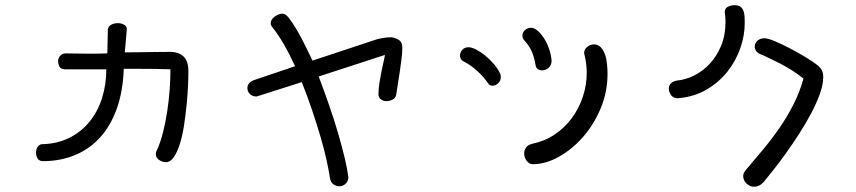

<svg xmlns="http://www.w3.org/2000/svg" viewBox="-20 -550 3259 731"><path d="M388.7 -346.7 390.6 -438.5Q392.6 -450.2 403.8 -456.1Q415 -461.9 428.7 -461.9Q441.4 -461.9 452.1 -456.1Q462.9 -450.2 462.9 -438.5L455.1 -350.6Q485.4 -350.6 504.9 -351.1Q524.4 -351.6 541.5 -351.6Q558.6 -351.6 577.6 -352.1Q596.7 -352.5 627 -352.5Q660.2 -352.5 678.7 -335Q697.3 -317.4 697.3 -278.3Q697.3 -255.9 695.8 -222.2Q694.3 -188.5 690.4 -149.9Q686.5 -111.3 680.7 -72.8Q674.8 -34.2 665 -2.9Q655.3 28.3 642.1 47.9Q628.9 67.4 611.3 67.4Q597.7 67.4 585.4 58.6Q573.2 49.8 573.2 36.1Q573.2 30.3 576.2 24.4Q590.8 -6.8 600.6 -45.9Q610.4 -85 616.7 -126.5Q623 -168 626 -209Q628.9 -250 628.9 -286.1Q605.5 -287.1 570.3 -287.6Q535.2 -288.1 492.2 -288.1H451.2Q448.2 -201.2 424.3 -135.3Q400.4 -69.3 359.9 -25.4Q319.3 18.6 264.2 41Q209 63.5 144.5 63.5Q128.9 63.5 123 53.2Q117.2 43 117.2 30.3Q117.2 19.5 122.6 10.3Q127.9 1 138.7 -1Q196.3 -2 242.2 -24.4Q288.1 -46.9 319.8 -85.4Q351.6 -124 368.2 -175.8Q384.8 -227.5 384.8 -286.1H226.6Q210.9 -287.1 206.1 -296.9Q201.2 -306.6 201.2 -317.4Q201.2 -328.1 209 -337.4Q216.8 -346.7 230.5 -346.7Q250 -346.7 269 -346.2Q288.1 -345.7 306.6 -345.7Q326.2 -345.7 346.2 -345.7Q366.2 -345.7 388.7 -346.7Z M1015.6 -448.2Q1010.7 -454.1 1010.7 -461.9Q1010.7 -475.6 1025.9 -486.8Q1041 -498 1056.6 -498Q1067.4 -498 1081.5 -479.5Q1095.7 -460.9 1111.3 -434.1Q1127 -407.2 1142.1 -376Q1157.2 -344.7 1169.9 -319.3L1418 -401.4Q1422.9 -402.3 1438 -405.3Q1453.1 -408.2 1469.7 -408.2Q1485.4 -406.2 1498.5 -397.9Q1511.7 -389.6 1511.7 -368.2Q1511.7 -350.6 1508.8 -326.2Q1505.9 -301.8 1502 -276.4L1488.3 -188.5Q1485.4 -175.8 1474.1 -170.4Q1462.9 -165 1450.2 -165Q1439.5 -165 1430.2 -171.9Q1420.9 -178.7 1420.9 -191.4Q1420.9 -211.9 1424.8 -235.8Q1428.7 -259.8 1433.1 -281.7Q1437.5 -303.7 1441.4 -319.8Q1445.3 -335.9 1445.3 -340.8L1193.4 -258.8Q1214.8 -202.1 1233.9 -147Q1252.9 -91.8 1267.6 -41.5Q1282.2 8.8 1292.5 51.8Q1302.7 94.7 1306.6 126Q1304.7 142.6 1294.4 150.9Q1284.2 159.2 1271.5 159.2Q1259.8 159.2 1249 151.4Q1238.3 143.6 1236.3 127.9Q1232.4 101.6 1223.6 61Q1214.8 20.5 1200.7 -27.8Q1186.5 -76.2 1168.5 -129.9Q1150.4 -183.6 1128.9 -237.3L957 -182.6Q941.4 -182.6 931.6 -191.9Q921.9 -201.2 921.9 -214.8Q921.9 -225.6 929.2 -233.9Q936.5 -242.2 953.1 -247.1L1103.5 -297.9Q1083 -342.8 1061 -380.9Q1039.1 -418.9 1015.6 -448.2Z M2205.1 -342.8Q2204.1 -344.7 2204.1 -349.6Q2204.1 -361.3 2215.3 -371.1Q2226.6 -380.9 2241.2 -380.9Q2256.8 -380.9 2267.1 -370.1Q2277.3 -359.4 2283.2 -343.3Q2289.1 -327.1 2291 -307.1Q2293 -287.1 2293 -268.6Q2293 -199.2 2266.6 -136.7Q2240.2 -74.2 2198.7 -27.3Q2157.2 19.5 2106.9 47.4Q2056.6 75.2 2008.8 75.2Q1995.1 75.2 1985.4 62.5Q1975.6 49.8 1975.6 33.2Q1975.6 22.5 1982.9 11.7Q1990.2 1 2007.8 -2.9Q2054.7 -12.7 2092.8 -38.6Q2130.9 -64.5 2157.7 -101.1Q2184.6 -137.7 2199.2 -182.1Q2213.9 -226.6 2213.9 -272.5Q2213.9 -307.6 2205.1 -342.8ZM1750 -313.5Q1731.4 -321.3 1731.4 -338.9Q1731.4 -350.6 1740.2 -360.4Q1749 -370.1 1763.7 -370.1Q1775.4 -370.1 1792 -361.8Q1808.6 -353.5 1826.2 -339.4Q1843.8 -325.2 1859.9 -306.6Q1876 -288.1 1884.8 -268.6Q1886.7 -263.7 1886.7 -255.9Q1886.7 -242.2 1876.5 -232.9Q1866.2 -223.6 1855.5 -223.6Q1843.8 -223.6 1837.9 -233.4Q1821.3 -257.8 1796.4 -280.3Q1771.5 -302.7 1750 -313.5ZM1978.5 -393.6Q1968.8 -403.3 1968.8 -414.1Q1968.8 -425.8 1978.5 -435.1Q1988.3 -444.3 2001 -444.3Q2013.7 -444.3 2026.9 -433.1Q2040 -421.9 2051.3 -404.3Q2062.5 -386.7 2070.3 -364.3Q2078.1 -341.8 2080.1 -319.3Q2080.1 -301.8 2068.8 -292Q2057.6 -282.2 2043.9 -282.2Q2035.2 -282.2 2028.3 -286.6Q2021.5 -291 2019.5 -299.8Q2014.6 -330.1 2005.4 -352.1Q1996.1 -374 1978.5 -393.6Z M2882.8 -340.8Q2866.2 -345.7 2859.9 -354.5Q2853.5 -363.3 2853.5 -373Q2853.5 -385.7 2863.8 -395Q2874 -404.3 2890.6 -404.3Q2903.3 -404.3 2930.2 -393.1Q2957 -381.8 2987.8 -365.7Q3018.6 -349.6 3046.9 -332.5Q3075.2 -315.4 3089.8 -303.7Q3100.6 -295.9 3107.4 -285.2Q3114.3 -274.4 3114.3 -256.8Q3114.3 -228.5 3101.6 -192.9Q3088.9 -157.2 3068.4 -118.7Q3047.9 -80.1 3022.5 -40.5Q2997.1 -1 2972.2 33.7Q2947.3 68.4 2924.8 96.7Q2902.3 125 2888.7 141.6Q2878.9 152.3 2869.6 156.7Q2860.4 161.1 2851.6 161.1Q2835 161.1 2822.3 148.9Q2809.6 136.7 2809.6 120.1Q2809.6 109.4 2818.4 98.6Q2850.6 60.5 2883.8 21Q2917 -18.6 2946.8 -61.5Q2976.6 -104.5 3000.5 -151.4Q3024.4 -198.2 3039.1 -251Q3018.6 -267.6 2995.1 -282.2Q2971.7 -296.9 2950.2 -308.1Q2928.7 -319.3 2910.6 -327.6Q2892.6 -335.9 2882.8 -340.8ZM2740.2 -497.1Q2739.3 -499 2739.3 -502.9Q2739.3 -518.6 2751.5 -524.4Q2763.7 -530.3 2777.3 -530.3Q2792 -530.3 2799.8 -523.9Q2807.6 -517.6 2811 -507.3Q2814.5 -497.1 2814.9 -485.4Q2815.4 -473.6 2815.4 -462.9Q2815.4 -414.1 2798.3 -365.7Q2781.2 -317.4 2749.5 -277.3Q2717.8 -237.3 2671.9 -210Q2626 -182.6 2568.4 -176.8Q2565.4 -175.8 2561.5 -175.8Q2543.9 -175.8 2535.2 -187.5Q2526.4 -199.2 2526.4 -212.9Q2526.4 -223.6 2533.7 -231.9Q2541 -240.2 2556.6 -243.2Q2589.8 -246.1 2623 -262.7Q2656.2 -279.3 2682.6 -307.6Q2709 -335.9 2725.6 -376Q2742.2 -416 2742.2 -466.8Q2742.2 -474.6 2741.7 -481.9Q2741.2 -489.3 2740.2 -497.1Z"/></svg>

Font: Hi Melody
Style: Regular
Weight: 400
Designer: YoonDesign Inc.
Foundry: YoonDesign Inc.
Version: Version 3.00